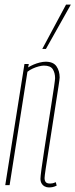

<svg xmlns="http://www.w3.org/2000/svg" viewBox="-20 -810 330 840"><path d="M87 -530H106L103 -515Q114 -522 127 -527.5Q140 -533 154 -536.5Q168 -540 180 -540Q213 -540 227 -520Q241 -500 241 -471Q241 -465 236 -432.5Q231 -400 223.5 -352.5Q216 -305 208 -252.5Q200 -200 192.5 -152.5Q185 -105 180 -72Q175 -39 175 -31Q175 -20 180 -13.5Q185 -7 199 -7Q204 -7 209.5 -8Q215 -9 224 -13L228 2Q218 7 210 8.5Q202 10 194 10Q184 10 175.5 5.5Q167 1 162 -7.5Q157 -16 157 -28Q157 -37 161.5 -71Q166 -105 173.5 -153Q181 -201 189 -253Q197 -305 204.5 -352Q212 -399 216.5 -430.5Q221 -462 221 -468Q221 -491 211 -507Q201 -523 172 -523Q163 -523 149.5 -519.5Q136 -516 123 -510Q110 -504 100 -496L22 0H3ZM165 -596 269 -790H290L181 -596Z"/></svg>

Font: Georama ExtraCondensed Thin
Style: Italic
Weight: 100
Width: 2
Italic angle: -9°
Designer: Jean-Baptiste Levee
Foundry: Production Type
Version: Version 1.001